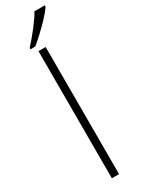

<svg xmlns="http://www.w3.org/2000/svg" viewBox="-249 -972 734 994"><g transform="rotate(-30 118.0 -474.5)"><path d="M58 -789H87C154 -845 213 -906 236 -941V-949H174C157 -916 105 -848 58 -797ZM89 0H132V-760H89Z"/></g></svg>

Font: Kathrein 35 Thin
Style: Regular
Weight: 250
Designer: Lazydogs Typefoundry, based on Open Sans by Ascender Corporation
Foundry: Lazydogs Typefoundry
Version: Version 1.003;PS 001.003;hotconv 1.0.88;makeotf.lib2.5.64775